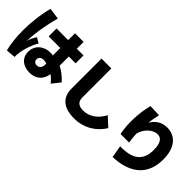

<svg xmlns="http://www.w3.org/2000/svg" viewBox="76 -1682 2668 2668"><g transform="rotate(45 1410.0 -348.5)"><path d="M274 -734Q240 -609 217.5 -480Q195 -351 188 -206Q197 -243 215 -280.5Q233 -318 253 -346L331 -300Q311 -268 294.5 -231.5Q278 -195 265 -156.5Q252 -118 243 -80Q234 -42 230 -8Q228 12 226.5 30Q225 48 227 68L87 80Q69 14 58 -80Q47 -174 47 -275Q47 -382 61 -507Q75 -632 107 -758ZM756 -469 755 -289Q808 -262 855 -224.5Q902 -187 940 -145L844 -24Q823 -50 799 -74Q775 -98 748 -116Q742 -73 725 -37.5Q708 -2 680.5 23.5Q653 49 614 63Q575 77 525 77Q480 77 440.5 64.5Q401 52 371.5 27.5Q342 3 325 -33.5Q308 -70 308 -117Q308 -160 324 -198.5Q340 -237 370 -265.5Q400 -294 442.5 -310.5Q485 -327 538 -327Q569 -327 588 -323V-469H359V-624H588V-758H758L757 -624H889V-469ZM603 -180Q586 -185 569 -187Q552 -189 541 -189Q506 -189 485.5 -171.5Q465 -154 465 -125Q465 -97 482.5 -81.5Q500 -66 528 -66Q562 -66 582.5 -90.5Q603 -115 603 -154Z M1290 -770V-203Q1290 -137 1324.5 -107.5Q1359 -78 1425 -78Q1516 -78 1592 -131Q1668 -184 1714 -275L1847 -153Q1816 -102 1772.5 -58Q1729 -14 1674.5 18.5Q1620 51 1554.5 69.5Q1489 88 1414 88Q1258 88 1177.5 19.5Q1097 -49 1097 -183V-770Z M2025 -216Q2011 -283 2006 -355.5Q2001 -428 2004 -501.5Q2007 -575 2017.5 -647Q2028 -719 2046 -785L2219 -778Q2198 -692 2187 -600Q2226 -668 2286 -703.5Q2346 -739 2420 -739Q2484 -739 2535.5 -715Q2587 -691 2622.5 -646Q2658 -601 2677 -535Q2696 -469 2696 -385Q2696 -279 2664 -193Q2632 -107 2566.5 -46Q2501 15 2403 49.5Q2305 84 2173 88L2142 -91Q2332 -87 2420.5 -159Q2509 -231 2509 -385Q2509 -437 2500.5 -474Q2492 -511 2476.5 -534.5Q2461 -558 2439.5 -568.5Q2418 -579 2392 -579Q2360 -579 2326 -563.5Q2292 -548 2262 -520.5Q2232 -493 2209 -455.5Q2186 -418 2177 -375Q2179 -333 2182.5 -293.5Q2186 -254 2193 -216Z"/></g></svg>

Font: OA Gothic ExtraBold
Style: Regular
Weight: 800
Designer: Choi Chi-young, Lee Jaesang, Lee Juhyun, Han Dohee
Foundry: DDUNGSANG CORP.
Version: Version 1.000;Build 20210203